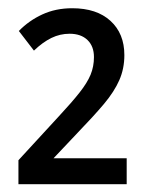

<svg xmlns="http://www.w3.org/2000/svg" viewBox="-20 -874 376 478"><path d="M295.4 -415.5H25.9V-475.1L127 -585Q159.2 -619.6 178.2 -643.8Q197.3 -668 205.6 -688.2Q213.9 -708.5 213.9 -731.9Q213.9 -758.8 197.8 -774.4Q181.6 -790 153.3 -790Q129.4 -790 107.9 -779.5Q86.4 -769 64.5 -748L26.9 -796.9Q52.2 -822.8 85.4 -838.1Q118.7 -853.5 159.7 -853.5Q220.7 -853.5 255.1 -822Q289.6 -790.5 289.6 -736.8Q289.6 -703.1 277.1 -674.6Q264.6 -646 238.8 -615.2Q212.9 -584.5 173.3 -543.5L113.3 -480H295.4Z"/></svg>

Font: Open Sans SemiCondensed Medium
Style: Regular
Weight: 500
Width: 4
Designer: Monotype Design Team
Foundry: Monotype Imaging Inc.
Version: Version 3.000